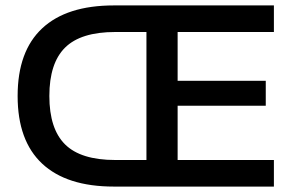

<svg xmlns="http://www.w3.org/2000/svg" viewBox="-20 -688 1081 708"><path d="M990 0H400Q226 0 135.5 -84.5Q45 -169 45 -334Q45 -499 135.5 -583.5Q226 -668 400 -668H990V-570H635V-390H960V-298H635V-98H990ZM405 -98H520V-570H405Q278 -570 220 -512.5Q162 -455 162 -334Q162 -213 220 -155.5Q278 -98 405 -98Z"/></svg>

Font: Celebes SemiBold
Style: Regular
Weight: 600
Designer: Anugrah Pasau
Foundry: Lafontype
Version: Version 1.000